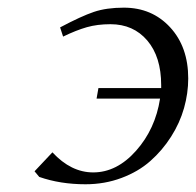

<svg xmlns="http://www.w3.org/2000/svg" viewBox="-20 -474 509 499"><path d="M69.8 -28.8 116.2 -78.1Q164.6 -25.9 222.2 -25.9Q283.7 -25.9 333.7 -82.3Q383.8 -138.7 396 -217.8H231L235.8 -245.1H398.9V-252.9Q398.9 -326.2 362.8 -368.7Q326.7 -411.1 267.1 -411.1Q232.9 -411.1 205.6 -403.3Q178.2 -395.5 144 -378.9L136.2 -402.8Q191.4 -432.1 224.1 -443.1Q256.8 -454.1 301.8 -454.1Q375 -454.1 422.1 -403.1Q469.2 -352.1 469.2 -270Q469.2 -231.9 458.3 -193.1Q447.3 -154.3 424.6 -118.7Q401.9 -83 370.6 -55.4Q339.4 -27.8 295.7 -11.5Q252 4.9 202.1 4.9Q136.7 4.9 82 -14.2Z"/></svg>

Font: Dehuti Alt
Style: Italic
Weight: 400
Version: Version 1.2